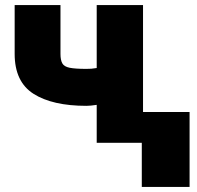

<svg xmlns="http://www.w3.org/2000/svg" viewBox="-20 -566 780 761"><path d="M546.9 -545.9V0H363.3V-150.4Q337.9 -146.5 322.3 -146.5Q188 -146.5 113 -194.1Q38.1 -241.7 38.1 -352.5V-545.9H219.7V-352.5Q219.7 -327.6 227.1 -314.7Q234.4 -301.8 256.3 -297.4Q278.3 -293 322.3 -293Q341.3 -292.5 363.3 -296.4V-545.9ZM731.4 -122.1V174.8H542V-122.1Z"/></svg>

Font: Inter Tight Black
Style: Regular
Weight: 900
Designer: Rasmus Andersson
Foundry: rsms
Version: Version 3.004; ttfautohint (v1.8.4.7-5d5b)